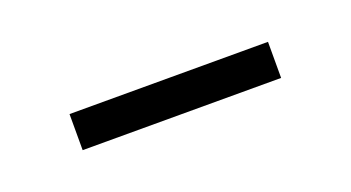

<svg xmlns="http://www.w3.org/2000/svg" viewBox="-23 -392 347 190"><g transform="rotate(-20 150.5 -297.0)"><path d="M46 -316V-278H255V-316Z"/></g></svg>

Font: Noto Sans Gurmukhi UI SemiCondensed ExtraLight
Style: Regular
Weight: 200
Width: 4
Designer: Jelle Bosma - Monotype Design Team
Foundry: Monotype Imaging Inc.
Version: Version 2.004